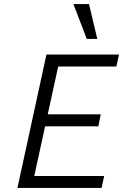

<svg xmlns="http://www.w3.org/2000/svg" viewBox="-20 -927 607 947"><path d="M481 0H66L209 -658H567L554 -599H267L149 -59H494ZM155 -304 168 -363H477L465 -304ZM408 -735 342 -907H419L460 -735Z"/></svg>

Font: Ysabeau Office
Style: Italic
Weight: 400
Italic angle: -12°
Designer: Christian Thalmann (Catharsis Fonts)
Version: Version 2.001;gftools[0.9.30]; featfreeze: tnum,lnum,ss02